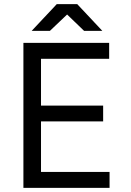

<svg xmlns="http://www.w3.org/2000/svg" viewBox="-20 -907 632 927"><path d="M93 0H509V-77H178V-321H478V-397H178V-623H507V-700H93ZM386 -758H474L353 -887H254L133 -758H221L304 -837Z"/></svg>

Font: HB Figtree Prototype
Style: Regular
Weight: 400
Designer: Alfredo Marco Pradil
Foundry: Hanken Design Co.®
Version: Version 1.002;Glyphs 3.2 (3228)